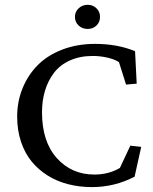

<svg xmlns="http://www.w3.org/2000/svg" viewBox="-20 -763 630 792"><path d="M341.8 -643.6Q319.3 -643.6 304.2 -657.7Q289.1 -671.9 289.1 -693.4Q289.1 -714.4 304.4 -728.8Q319.8 -743.2 341.8 -743.2Q363.3 -743.2 377.9 -728.8Q392.6 -714.4 392.6 -693.4Q392.6 -671.9 377.9 -657.7Q363.3 -643.6 341.8 -643.6ZM359.4 8.8Q308.1 8.8 262 -2.9Q215.8 -14.6 177.2 -38.6Q138.7 -62.5 110.6 -96.7Q82.5 -130.9 66.7 -178.2Q50.8 -225.6 50.8 -282.2Q50.8 -343.8 72.8 -398.2Q94.7 -452.6 135 -493.7Q175.3 -534.7 236.6 -558.3Q297.9 -582 372.1 -582Q464.4 -582 537.1 -551.8L543.9 -418L500 -414.1L470.7 -506.8Q452.6 -518.6 422.6 -525.4Q392.6 -532.2 363.3 -532.2Q310.1 -532.2 269 -513.9Q228 -495.6 203.1 -463.1Q178.2 -430.7 165.8 -389.4Q153.3 -348.1 153.3 -299.8Q153.3 -178.7 214.4 -110.8Q275.4 -43 369.1 -43Q428.7 -43 474.6 -70.3L517.6 -162.1L562.5 -157.2L535.2 -34.2Q452.6 8.8 359.4 8.8Z"/></svg>

Font: Crimson Pro
Style: Regular
Weight: 400
Designer: Jacques Le Bailly
Foundry: Baron von Fonthausen
Version: Version 1.003